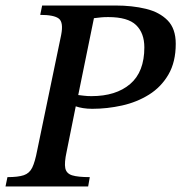

<svg xmlns="http://www.w3.org/2000/svg" viewBox="-32 -677 658 697"><path d="M288 0H-12L-5 -34Q34 -34 54.5 -41Q75 -48 85 -68.5Q95 -89 103 -131L190 -550Q199 -596 181.5 -609.5Q164 -623 114 -623L121 -657H387Q448 -657 497.5 -645Q547 -633 576.5 -603Q606 -573 606 -518Q606 -452 579.5 -406.5Q553 -361 509 -333.5Q465 -306 411 -294Q357 -282 303 -282Q285 -282 269.5 -284.5Q254 -287 243 -291L210 -127Q201 -86 205 -66.5Q209 -47 230 -40.5Q251 -34 294 -34ZM252 -332Q261 -331 273 -329.5Q285 -328 300 -328Q389 -328 440.5 -372Q492 -416 492 -505Q492 -557 462 -586Q432 -615 361 -615Q346 -615 335.5 -614Q325 -613 309 -611Z"/></svg>

Font: STIX Two Text Medium
Style: Italic
Weight: 500
Italic angle: -12°
Designer: Ross Mills, John Hudson & Paul Hanslow, Tiro Typeworks Ltd; with prior portions MicroPress Inc. and Coen Hoffman, Elsevi
Foundry: Tiro Typeworks Ltd
Version: Version 2.13 b171